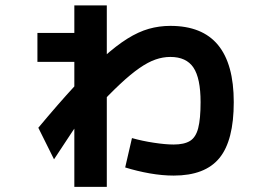

<svg xmlns="http://www.w3.org/2000/svg" viewBox="-20 -643 1040 725"><path d="M636 20Q593 20 545.5 11.7Q498 3.3 452.7 -10.7L478.3 -121.6Q517.3 -110.6 561 -104Q604.7 -97.3 636 -97.3Q675.3 -97.3 697.4 -110.8Q719.4 -124.3 728.4 -159.1Q737.4 -194 737.4 -257.3Q737.4 -347.7 710.4 -387.9Q683.4 -428 623.3 -428Q595 -428 567 -418.2Q539 -408.4 506.5 -385.9Q474 -363.4 433.3 -325.4Q392.7 -287.4 339.7 -230.4H311.7Q284 -192.4 252.3 -144.9Q220.7 -97.4 184 -41.4L124.7 -160.6Q201.3 -252.3 261.7 -317.8Q322 -383.3 370.8 -427.3Q419.7 -471.3 461.2 -497.1Q502.7 -523 542 -534.2Q581.3 -545.3 623.3 -545.3Q743.7 -545.3 803.2 -473.2Q862.7 -401 862.7 -257.3Q862.7 -112.3 808.5 -46.2Q754.3 20 636 20ZM260.7 62.7V-409.4H121.3V-518.6H260.7V-622.7H383.3V62.7Z"/></svg>

Font: M PLUS 1 Thin
Style: Regular
Weight: 100
Designer: Coji Morishita
Foundry: UNDERFOREST DESIGN
Version: Version 1.001